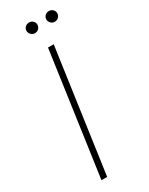

<svg xmlns="http://www.w3.org/2000/svg" viewBox="-166 -638 519 671"><g transform="rotate(-30 93.5 -302.0)"><path d="M29 0 99 -495H122L52 0ZM85 -561Q76 -561 69.5 -567.5Q63 -574 63 -583Q63 -592 69.5 -598Q76 -604 85 -604Q94 -604 100.5 -598Q107 -592 107 -583Q107 -574 100.5 -567.5Q94 -561 85 -561ZM165 -561Q156 -561 149.5 -567.5Q143 -574 143 -583Q143 -592 149.5 -598Q156 -604 165 -604Q174 -604 180.5 -598Q187 -592 187 -583Q187 -574 180.5 -567.5Q174 -561 165 -561Z"/></g></svg>

Font: Alumni Sans Thin Thin
Style: Italic
Weight: 250
Italic angle: -8°
Version: Version 1.016